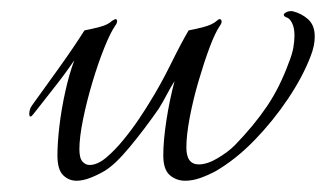

<svg xmlns="http://www.w3.org/2000/svg" viewBox="-20 -315 579 341"><path d="M116 6Q102 6 92 -4Q82 -14 82 -39Q82 -61 85.5 -91Q89 -121 96 -152.5Q103 -184 112 -208Q95 -183 74 -156.5Q53 -130 39 -112Q36 -108 34 -108Q32 -108 32 -113Q32 -121 37 -128Q58 -157 84.5 -194Q111 -231 130 -261Q141 -263 156.5 -267Q172 -271 179 -278Q184 -281 185 -281Q188 -281 188 -277.5Q188 -274 185 -270Q176 -257 165 -229.5Q154 -202 144 -168.5Q134 -135 127.5 -103Q121 -71 121 -50Q121 -34 126.5 -28Q132 -22 139 -22Q153 -22 168.5 -35Q184 -48 199.5 -67Q215 -86 227 -104Q239 -122 245 -132Q265 -164 283.5 -201.5Q302 -239 315 -261Q326 -263 341.5 -267Q357 -271 365 -278Q368 -281 370 -281Q373 -281 373.5 -277.5Q374 -274 371 -270Q362 -257 352 -230Q342 -203 332.5 -170.5Q323 -138 317 -106.5Q311 -75 311 -53Q311 -23 333 -23Q348 -23 366.5 -34Q385 -45 397 -57Q431 -92 454 -126Q477 -160 493 -204Q499 -219 501 -230.5Q503 -242 503 -252Q503 -266 498.5 -274.5Q494 -283 489 -284Q484 -286 484 -289Q484 -291 489 -293.5Q494 -296 500 -295Q516 -291 527.5 -280.5Q539 -270 539 -250Q539 -234 532 -216Q518 -179 491.5 -139.5Q465 -100 432 -66Q399 -32 363 -11Q350 -4 336 1Q322 6 309 6Q293 6 281.5 -4Q270 -14 270 -39Q270 -65 275.5 -101Q281 -137 290 -171Q283 -160 276.5 -147.5Q270 -135 262 -122Q237 -86 210.5 -54Q184 -22 165 -11Q153 -4 140 1Q127 6 116 6Z"/></svg>

Font: Italianno
Style: Regular
Weight: 400
Designer: Robert E. Leuschke
Foundry: Robert E. Leuschke
Version: Version 1.100; ttfautohint (v1.8.3)